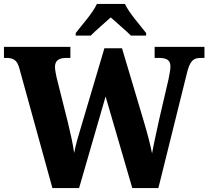

<svg xmlns="http://www.w3.org/2000/svg" viewBox="-23 -951 1054 971"><path d="M360 -784V-771H436C459 -795 509 -837 537 -863C565 -837 618 -793 639 -771H716V-784C687 -822 629 -886 609 -931H467C447 -886 389 -822 360 -784ZM75 -605 242 0H377L511 -463L646 0H778L922 -580C938 -646 956 -658 993 -658H1011V-714H759V-658H781C822 -658 839 -646 839 -614C839 -599 833 -569 829 -549L782 -347C769 -287 754 -220 746 -175C738 -216 723 -275 704 -338L594 -707H505L386 -306C371 -257 360 -219 352 -177C347 -218 332 -283 321 -329L265 -552C260 -571 255 -601 255 -612C255 -644 274 -658 311 -658H333V-714H-3V-658H9C45 -658 64 -647 75 -605Z"/></svg>

Font: Noto Serif Tamil SemiCondensed ExtraBold
Style: Italic
Weight: 800
Width: 4
Italic angle: -12°
Designer: Indian Type Foundry, Tom Grace, and the Monotype Design Team
Foundry: Monotype Imaging Inc.
Version: Version 2.003